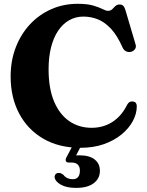

<svg xmlns="http://www.w3.org/2000/svg" viewBox="-20 -738 752 984"><path d="M681 -193Q681 -155.5 661 -118Q641 -80.5 603.2 -49.2Q565.5 -18 512.2 0.8Q459 19.5 392 19.5Q282 19.5 201.8 -27.2Q121.5 -74 78 -156.5Q34.5 -239 34.5 -346Q34.5 -426.5 60.5 -494.5Q86.5 -562.5 133.2 -612.8Q180 -663 242.5 -690.8Q305 -718.5 378.5 -718.5Q426.5 -718.5 456.8 -709.8Q487 -701 504.8 -691.8Q522.5 -682.5 533.5 -682.5Q547 -682.5 555 -690.8Q563 -699 571.5 -707Q580 -715 593.5 -715Q604.5 -715 611.5 -708.2Q618.5 -701.5 623 -685.5L675 -510Q679 -497 672 -486.5Q665 -476 651.5 -472.5Q637.5 -469.5 626 -475Q614.5 -480.5 608 -495Q581.5 -555 549.8 -589.5Q518 -624 482.5 -638.5Q447 -653 407.5 -653Q367 -653 334 -634Q301 -615 277.5 -579.8Q254 -544.5 241.5 -494.8Q229 -445 229 -383Q229 -284.5 257.2 -217.8Q285.5 -151 335.2 -117Q385 -83 449.5 -83Q509 -83 555.2 -112.5Q601.5 -142 629.5 -197Q636.5 -211 644.8 -215.2Q653 -219.5 663 -217.5Q672.5 -216 676.8 -209.8Q681 -203.5 681 -193ZM360 -6.5H404L364 70L334.5 63Q345 60.5 357 59.2Q369 58 387.5 58Q438 58 465 79.2Q492 100.5 492 137.5Q492 177 460.2 201Q428.5 225 370 225Q322 225 292.5 208.8Q263 192.5 260 170.5Q259.5 160.5 265.2 154.5Q271 148.5 279.5 148.5Q287 147.5 292.8 150.5Q298.5 153.5 304.5 157.5Q314 170 326.2 175.2Q338.5 180.5 352.5 180.5Q389.5 180.5 389.5 136Q389.5 116.5 378.8 105.8Q368 95 347 95H333Q321 95 317.8 87.8Q314.5 80.5 319.5 70.5Z"/></svg>

Font: Fraunces
Style: Bold
Weight: 700
Version: Version 1.000;[b76b70a41]